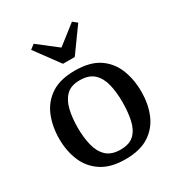

<svg xmlns="http://www.w3.org/2000/svg" viewBox="-173 -835 892 960"><g transform="rotate(-30 273.0 -355.0)"><path d="M273 10Q189 10 136.5 -24.5Q84 -59 60 -116.5Q36 -174 36 -243Q36 -315 60 -373.5Q84 -432 136 -466.5Q188 -501 273 -501Q360 -501 411.5 -466.5Q463 -432 486.5 -373.5Q510 -315 510 -243Q510 -174 486.5 -116.5Q463 -59 411 -24.5Q359 10 273 10ZM276 -44Q328 -44 355 -70.5Q382 -97 392 -143Q402 -189 402 -246Q402 -303 391 -348.5Q380 -394 351.5 -420.5Q323 -447 270 -447Q220 -447 193 -420.5Q166 -394 155 -348.5Q144 -303 144 -246Q144 -189 155.5 -143Q167 -97 195.5 -70.5Q224 -44 276 -44ZM240 -560 137 -700 163 -720 274 -634 384 -720 409 -700 308 -560Z"/></g></svg>

Font: Manuale Medium
Style: Regular
Weight: 500
Designer: Eduardo Tunni / Pablo Cosgaya
Foundry: Eduardo Tunni / Pablo Cosgaya
Version: Version 1.002